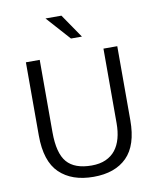

<svg xmlns="http://www.w3.org/2000/svg" viewBox="-92 -905 809 985"><g transform="rotate(-10 313.0 -412.5)"><path d="M75 -630H147V-253Q147 -143 187.5 -96.5Q228 -50 316 -50Q359 -50 390 -64Q421 -78 440.5 -103Q460 -128 469.5 -163Q479 -198 479 -241V-630H551V-244Q551 -114 489.5 -52.5Q428 9 316 9Q203 9 139 -52.5Q75 -114 75 -249ZM213 -834H296L381 -710H324Z"/></g></svg>

Font: Mukta Light
Style: Regular
Weight: 300
Designer: Girish Dalvi and Yashodeep Gholap
Foundry: Ek Type
Version: Version 2.538;PS 1.002;hotconv 16.6.51;makeotf.lib2.5.65220;